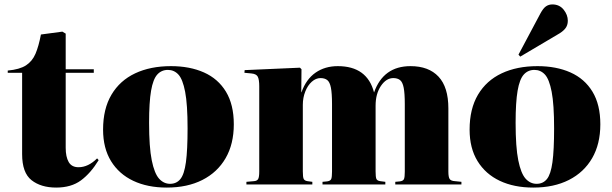

<svg xmlns="http://www.w3.org/2000/svg" viewBox="-20 -834 2765 868"><path d="M234 14Q165 14 122.5 -19.5Q80 -53 80 -137V-505H15V-515Q69 -520 97.5 -538.5Q126 -557 140.5 -591Q155 -625 165 -678L262 -691L277 -682V-521H404V-505H277V-166Q277 -125 290.5 -101.5Q304 -78 335 -78Q379 -78 419 -118L426 -110Q390 -51 346 -18.5Q302 14 234 14Z M734 14Q647 14 582.5 -16.5Q518 -47 482 -105.5Q446 -164 446 -248Q446 -342 484 -406Q522 -470 591 -502.5Q660 -535 753 -535Q838 -535 902 -506.5Q966 -478 1001.5 -419.5Q1037 -361 1037 -272Q1037 -183 1000 -119Q963 -55 895 -20.5Q827 14 734 14ZM749 -3Q778 -3 795.5 -24.5Q813 -46 820.5 -100.5Q828 -155 828 -254Q828 -362 817 -419Q806 -476 786.5 -497Q767 -518 739 -518Q710 -518 691 -497Q672 -476 663 -424Q654 -372 654 -279Q654 -169 666 -109.5Q678 -50 699 -26.5Q720 -3 749 -3Z M1094 0V-12L1128 -15Q1142 -16 1147 -24.5Q1152 -33 1152 -59V-444Q1152 -474 1145.5 -487Q1139 -500 1116 -502L1085 -505L1086 -517L1336 -528L1343 -521L1342 -417H1343Q1364 -476 1406.5 -505.5Q1449 -535 1507 -535Q1640 -535 1671 -416Q1713 -535 1836 -535Q1918 -535 1962.5 -487.5Q2007 -440 2007 -344V-58Q2007 -33 2013 -24.5Q2019 -16 2037 -15L2066 -12V0H1767V-12L1788 -14Q1803 -16 1806.5 -25Q1810 -34 1810 -58V-363Q1810 -412 1805 -437.5Q1800 -463 1788.5 -472Q1777 -481 1758 -481Q1726 -481 1702 -445.5Q1678 -410 1678 -356V-59Q1678 -34 1681.5 -25.5Q1685 -17 1699 -15L1722 -12V0H1438V-12L1459 -14Q1474 -16 1477.5 -25Q1481 -34 1481 -58V-363Q1481 -412 1476 -437.5Q1471 -463 1459.5 -472Q1448 -481 1429 -481Q1408 -481 1389.5 -464.5Q1371 -448 1360 -420Q1349 -392 1349 -360V-59Q1349 -33 1353 -25Q1357 -17 1370 -15L1392 -12V0Z M2391 14Q2304 14 2239.5 -16.5Q2175 -47 2139 -105.5Q2103 -164 2103 -248Q2103 -342 2141 -406Q2179 -470 2248 -502.5Q2317 -535 2410 -535Q2495 -535 2559 -506.5Q2623 -478 2658.5 -419.5Q2694 -361 2694 -272Q2694 -183 2657 -119Q2620 -55 2552 -20.5Q2484 14 2391 14ZM2406 -3Q2435 -3 2452.5 -24.5Q2470 -46 2477.5 -100.5Q2485 -155 2485 -254Q2485 -362 2474 -419Q2463 -476 2443.5 -497Q2424 -518 2396 -518Q2367 -518 2348 -497Q2329 -476 2320 -424Q2311 -372 2311 -279Q2311 -169 2323 -109.5Q2335 -50 2356 -26.5Q2377 -3 2406 -3ZM2332 -578 2324 -587 2423 -773Q2436 -797 2448.5 -805.5Q2461 -814 2477 -814Q2509 -814 2528 -790.5Q2547 -767 2547 -740Q2547 -719 2535 -704.5Q2523 -690 2501 -678Z"/></svg>

Font: Literata 72pt ExtraBold
Style: Regular
Weight: 800
Designer: Latin by Veronika Burian and Jose Scaglione. Greek by Irene Vlachou. Cyrillic by Vera Evstafieva.
Foundry: TypeTogether
Version: Version 3.002